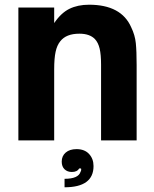

<svg xmlns="http://www.w3.org/2000/svg" viewBox="-20 -596 654 815"><path d="M58 0V-564H210V-498Q239 -541 274.5 -558.5Q310 -576 358 -576Q495 -576 537 -480Q553 -447 556.5 -413Q560 -379 560 -320V0H409V-322Q409 -364 403 -389.5Q397 -415 383 -430Q361 -453 317 -453Q261 -453 236 -421Q222 -404 216 -376Q210 -348 210 -302V0ZM254 163Q313 163 322 133Q326 126 324 119H316Q308 134 285 134Q266 134 254 122.5Q242 111 242 90Q242 66 259 51.5Q276 37 305 37Q339 37 358 57.5Q377 78 377 109Q377 199 254 199Z"/></svg>

Font: Open Sauce One ExtraBold
Style: Regular
Weight: 800
Designer: Alfredo Marco Pradil
Foundry: Creative Sauce Fz LLC
Version: Version 1.477